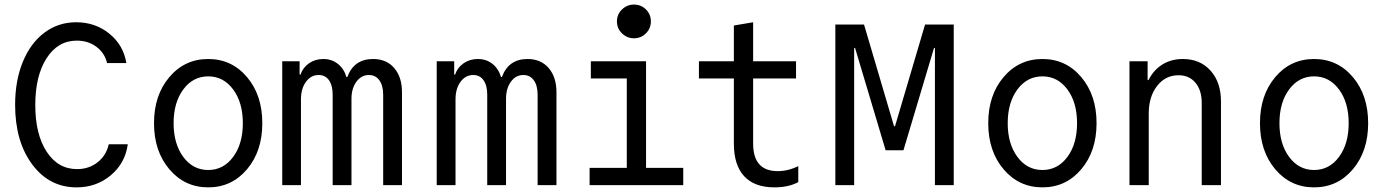

<svg xmlns="http://www.w3.org/2000/svg" viewBox="-20 -807 6036 837"><path d="M454.1 -178.2H537.1Q525.9 -95.7 463.1 -43Q400.4 9.8 314 9.8Q194.8 9.8 120.4 -90.3Q45.9 -190.4 45.9 -350.1Q45.9 -455.6 79.6 -537.6Q113.3 -619.6 173.8 -664.8Q234.4 -710 312 -710Q395.5 -710 456.8 -660.2Q518.1 -610.4 530.8 -532.2H446.8Q436 -576.7 399.9 -603.3Q363.8 -629.9 314.9 -629.9Q232.4 -629.9 183.1 -553.2Q133.8 -476.6 133.8 -349.1Q133.8 -221.7 183.3 -145.8Q232.9 -69.8 315.9 -69.8Q367.7 -69.8 405.5 -99.6Q443.4 -129.4 454.1 -178.2Z M1056.9 -69.1Q990.2 9.8 887.7 9.8Q785.2 9.8 718.3 -69.1Q651.4 -147.9 651.4 -270Q651.4 -392.1 718.3 -470.9Q785.2 -549.8 887.7 -549.8Q990.2 -549.8 1056.9 -470.9Q1123.5 -392.1 1123.5 -270Q1123.5 -147.9 1056.9 -69.1ZM779.1 -122.8Q821.3 -65.9 887.7 -65.9Q954.1 -65.9 996.3 -122.8Q1038.6 -179.7 1038.6 -270Q1038.6 -360.4 996.3 -417.2Q954.1 -474.1 887.7 -474.1Q821.3 -474.1 779.1 -417.2Q736.8 -360.4 736.8 -270Q736.8 -179.7 779.1 -122.8Z M1210.4 0V-540H1286.1V-481.9H1290Q1300.8 -513.2 1327.6 -531.5Q1354.5 -549.8 1389.2 -549.8Q1425.8 -549.8 1452.6 -528.8Q1479.5 -507.8 1490.2 -471.2H1494.1Q1522.9 -549.8 1606.4 -549.8Q1664.6 -549.8 1698.5 -510.5Q1732.4 -471.2 1732.4 -404.8V0H1650.4V-394Q1650.4 -434.1 1633.8 -457Q1617.2 -480 1588.4 -480Q1555.2 -480 1533.7 -450.7Q1512.2 -421.4 1512.2 -376V0H1430.2V-394Q1430.2 -434.6 1414.1 -457.3Q1397.9 -480 1369.1 -480Q1335.4 -480 1313.7 -450.2Q1292 -420.4 1292 -374V0Z M1883.8 0V-540H1960V-481.9H1963.9Q1974.6 -513.2 2001.5 -531.5Q2028.3 -549.8 2063 -549.8Q2099.6 -549.8 2126.5 -528.8Q2153.3 -507.8 2164.1 -471.2H2168Q2196.8 -549.8 2279.8 -549.8Q2337.9 -549.8 2371.8 -510.5Q2405.8 -471.2 2405.8 -404.8V0H2323.7V-394Q2323.7 -434.1 2307.1 -457Q2290.5 -480 2261.7 -480Q2228.5 -480 2207.3 -450.9Q2186 -421.9 2186 -376V0H2104V-394Q2104 -434.6 2087.9 -457.3Q2071.8 -480 2043 -480Q2009.3 -480 1987.5 -450.2Q1965.8 -420.4 1965.8 -374V0Z M2550.3 0V-75.2H2712.4V-464.8H2555.7V-540H2796.4V-75.2H2958.5V0ZM2669.4 -713.9Q2669.4 -744.1 2691.4 -765.6Q2713.4 -787.1 2743.7 -787.1Q2774.4 -787.1 2795.9 -765.9Q2817.4 -744.6 2817.4 -713.9Q2817.4 -683.1 2795.9 -661.6Q2774.4 -640.1 2743.7 -640.1Q2713.4 -640.1 2691.4 -661.6Q2669.4 -683.1 2669.4 -713.9Z M3263.2 -181.2Q3263.2 -61 3370.1 -61Q3416.5 -61 3460 -83V-13.2Q3418 9.8 3356 9.8Q3269 9.8 3224.1 -38.8Q3179.2 -87.4 3179.2 -181.2V-464.8H3026.9V-540H3179.2V-695.8L3263.2 -710V-540H3450.2V-464.8H3263.2Z M3703.6 -598.1V0H3621.6V-700.2H3746.6L3877.4 -256.8H3881.8L4012.7 -700.2H4137.7V0H4055.7V-598.1H4051.8L3918.5 -151.9H3840.8L3707.5 -598.1Z M4693.6 -69.1Q4627 9.8 4524.4 9.8Q4421.9 9.8 4355 -69.1Q4288.1 -147.9 4288.1 -270Q4288.1 -392.1 4355 -470.9Q4421.9 -549.8 4524.4 -549.8Q4627 -549.8 4693.6 -470.9Q4760.3 -392.1 4760.3 -270Q4760.3 -147.9 4693.6 -69.1ZM4524.4 -65.9Q4590.8 -65.9 4633.1 -122.8Q4675.3 -179.7 4675.3 -270Q4675.3 -360.4 4633.1 -417.2Q4590.8 -474.1 4524.4 -474.1Q4457.5 -474.1 4415.3 -417Q4373 -359.9 4373 -270Q4373 -180.2 4415.3 -123Q4457.5 -65.9 4524.4 -65.9Z M4903.8 0V-540H4982.9V-458H4986.8Q5008.8 -502 5047.4 -525.9Q5085.9 -549.8 5136.7 -549.8Q5211.9 -549.8 5257.3 -499Q5302.7 -448.2 5302.7 -365.2V0H5218.8V-357.9Q5218.8 -413.6 5191.4 -446.3Q5164.1 -479 5117.7 -479Q5060.5 -479 5024.2 -432.4Q4987.8 -385.7 4987.8 -312V0Z M5877.7 -69.1Q5811 9.8 5708.5 9.8Q5606 9.8 5539.3 -69.1Q5472.7 -147.9 5472.7 -270Q5472.7 -392.1 5539.3 -470.9Q5606 -549.8 5708.5 -549.8Q5811 -549.8 5877.7 -470.9Q5944.3 -392.1 5944.3 -270Q5944.3 -147.9 5877.7 -69.1ZM5599.9 -122.8Q5642.1 -65.9 5708.5 -65.9Q5774.9 -65.9 5817.1 -122.8Q5859.4 -179.7 5859.4 -270Q5859.4 -360.4 5817.1 -417.2Q5774.9 -474.1 5708.5 -474.1Q5642.1 -474.1 5599.9 -417.2Q5557.6 -360.4 5557.6 -270Q5557.6 -179.7 5599.9 -122.8Z"/></svg>

Font: CommitMono
Style: Regular
Weight: 400
Monospace: yes
Designer: Eigil Nikolajsen
Foundry: Eigil Nikolajsen
Version: Version 1.143